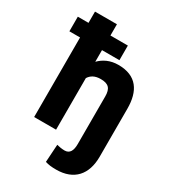

<svg xmlns="http://www.w3.org/2000/svg" viewBox="-229 -860 1045 1183"><g transform="rotate(30 294.0 -268.5)"><path d="M12 -566H88V0H244V-367C260 -392 285 -408 327 -408C383 -408 404 -385 404 -329V10C404 56 390 85 353 85C332 85 314 81 297 77L289 203C313 211 337 213 367 213C494 213 560 136 560 10V-331C560 -457 508 -538 378 -538C320 -538 276 -516 244 -483V-566H368V-670H244V-750H88V-670H12Z"/></g></svg>

Font: Asimov Pro
Style: Blk
Weight: 900
Designer: Google
Version: Version 2.000980; 2014